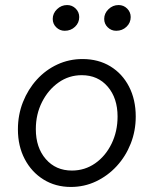

<svg xmlns="http://www.w3.org/2000/svg" viewBox="-20 -731 610 761"><path d="M261 10Q200 10 152.5 -19.5Q105 -49 78 -100.5Q51 -152 51 -218Q51 -276 71 -326.5Q91 -377 126 -415.5Q161 -454 207.5 -475.5Q254 -497 307 -497Q370 -497 417.5 -468Q465 -439 491.5 -387.5Q518 -336 518 -269Q518 -212 498 -161.5Q478 -111 442.5 -72.5Q407 -34 360.5 -12Q314 10 261 10ZM265 -55Q316 -55 357 -83.5Q398 -112 422 -161Q446 -210 446 -269Q446 -342 407 -387.5Q368 -433 304 -433Q253 -433 212 -404Q171 -375 146.5 -326.5Q122 -278 122 -219Q122 -146 161.5 -100.5Q201 -55 265 -55ZM236.5 -609Q217 -609 203 -622.7Q189 -636.3 189 -656Q189 -678 206 -694.5Q223 -711 246 -711Q265.9 -711 280 -697Q294 -683 294 -663.4Q294 -640.6 277.3 -624.8Q260.7 -609 236.5 -609ZM440.5 -609Q421 -609 407 -622.7Q393 -636.3 393 -656Q393 -678 410 -694.5Q427 -711 450 -711Q469.9 -711 484 -697Q498 -683 498 -663.4Q498 -640.6 481.3 -624.8Q464.7 -609 440.5 -609Z"/></svg>

Font: Red Hat Text VF
Style: Italic
Weight: 300
Italic angle: -12°
Designer: Pentagram, MCKL
Foundry: Pentagram, MCKL
Version: Version 1.023